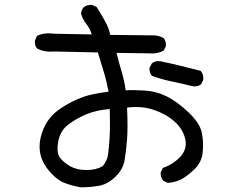

<svg xmlns="http://www.w3.org/2000/svg" viewBox="-20 -760 1040 802"><path d="M317.4 22.5Q283.2 16.6 251.5 4.9Q219.7 -6.8 189.5 -41Q159.2 -75.2 149.9 -110.8Q140.6 -146.5 149.9 -186Q159.2 -225.6 180.2 -255.9Q201.2 -286.1 233.9 -307.6Q266.6 -329.1 299.3 -343.8Q332 -358.4 365.2 -365.7Q398.4 -373 433.6 -377Q423.8 -426.8 412.1 -464.4Q400.4 -502 388.7 -541L207 -544.9Q166 -541 134.8 -557.6Q124 -570.3 126 -590.8L134.8 -610.4Q166 -625 205.1 -619.1L363.3 -616.2Q355.5 -641.6 339.8 -661.1Q324.2 -680.7 318.4 -704.1Q320.3 -718.8 330.1 -730.5Q344.7 -741.2 365.2 -739.3L383.8 -730.5Q415 -680.7 425.3 -659.2Q435.5 -637.7 440.4 -614.3L610.4 -612.3Q639.6 -614.3 664.1 -600.6Q674.8 -586.9 672.9 -567.4L664.1 -548.8Q637.7 -534.2 604.5 -537.1L466.8 -539.1Q477.5 -495.1 488.8 -458Q500 -420.9 504.9 -382.8Q536.1 -384.8 584.5 -381.8Q632.8 -378.9 676.3 -357.4Q719.7 -335.9 767.1 -291Q814.5 -246.1 822.8 -206.5Q831.1 -167 826.7 -124Q822.3 -81.1 790.5 -51.3Q758.8 -21.5 734.4 -9.8Q710 2 680.7 3.9L662.1 -4.9Q649.4 -19.5 651.4 -40L660.2 -58.6Q703.1 -73.2 732.9 -105Q762.7 -136.7 753.9 -178.2Q745.1 -219.7 710 -251.5Q674.8 -283.2 623 -300.8Q571.3 -318.4 510.7 -310.5Q514.6 -225.6 510.7 -177.2Q506.8 -128.9 500.5 -90.8Q494.1 -52.7 461.9 -21.5Q429.7 9.8 392.6 16.1Q355.5 22.5 317.4 22.5ZM409.2 -66.4Q427.7 -87.9 431.6 -116.2Q435.5 -144.5 438 -188Q440.4 -231.4 438.5 -304.7Q381.8 -299.8 341.8 -283.2Q301.8 -266.6 266.6 -240.7Q231.4 -214.8 223.1 -168Q214.8 -121.1 231 -100.6Q247.1 -80.1 274.4 -64.9Q301.8 -49.8 341.8 -49.8Q381.8 -49.8 409.2 -66.4ZM787.1 -399.4Q743.2 -410.2 698.7 -419.4Q654.3 -428.7 614.3 -443.4Q603.5 -456.1 604.5 -476.6L614.3 -495.1Q628.9 -507.8 651.4 -503.9Q693.4 -495.1 735.4 -484.9Q777.3 -474.6 818.4 -463.9Q831.1 -449.2 829.1 -426.8L820.3 -408.2Q806.6 -397.5 787.1 -399.4Z"/></svg>

Font: NaikaiFont
Style: Regular-Lite
Weight: 400
Version: Version 1.67